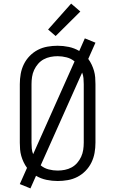

<svg xmlns="http://www.w3.org/2000/svg" viewBox="-20 -997 640 1066"><path d="M149 49 90 25 130 -65Q119 -80 111 -97Q103 -114 98 -131.5Q93 -149 91.5 -167.5Q90 -186 90 -205V-530Q90 -559 95 -587Q100 -615 112.5 -640.5Q125 -666 145 -686.5Q165 -707 190 -720Q215 -733 243.5 -738Q272 -743 300 -743Q331 -743 362 -736.5Q393 -730 420 -714L451 -784L510 -760L470 -670Q481 -655 489 -638Q497 -621 502 -603.5Q507 -586 508.5 -567.5Q510 -549 510 -530V-205Q510 -176 505 -148Q500 -120 487.5 -94.5Q475 -69 455 -48.5Q435 -28 410 -15Q385 -2 356.5 3Q328 8 300 8Q269 8 238 1.5Q207 -5 180 -21ZM164 -141 394 -656Q375 -672 350 -678.5Q325 -685 300 -685Q280 -685 260 -681Q240 -677 222.5 -667.5Q205 -658 191.5 -642.5Q178 -627 169.5 -608.5Q161 -590 158 -570Q155 -550 155 -530V-205Q155 -188 156.5 -172Q158 -156 164 -141ZM300 -50Q320 -50 340 -54Q360 -58 377.5 -67.5Q395 -77 408.5 -92.5Q422 -108 430.5 -126.5Q439 -145 442 -165Q445 -185 445 -205V-530Q445 -547 443.5 -563Q442 -579 436 -594L206 -79Q225 -63 250 -56.5Q275 -50 300 -50ZM289 -797 247 -833 375 -977 426 -933Z"/></svg>

Font: Iosevka Etoile Light
Style: Regular
Weight: 300
Designer: Belleve Invis
Foundry: Belleve Invis
Version: Version 25.0.1; ttfautohint (v1.8.4)